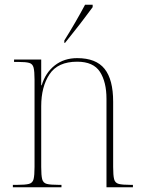

<svg xmlns="http://www.w3.org/2000/svg" viewBox="-20 -786 604 806"><path d="M34 0V-10H52Q86 -10 101.5 -14Q117 -18 121 -34Q125 -50 125 -85V-452Q125 -486 121 -502Q117 -518 102.5 -522Q88 -526 58 -526H39V-536H153V-428H155Q171 -481 210 -511.5Q249 -542 304 -542Q383 -542 419 -497Q455 -452 455 -359V-85Q455 -50 459 -34Q463 -18 478.5 -14Q494 -10 527 -10H538V0H427V-371Q427 -442 399.5 -484.5Q372 -527 304 -527Q223 -527 188 -474.5Q153 -422 153 -340V-85Q153 -50 157 -34Q161 -18 176.5 -14Q192 -10 226 -10H238V0ZM250 -616Q272 -651 295.5 -691.5Q319 -732 337 -766H369V-756Q356 -739 336 -712Q316 -685 293.5 -657Q271 -629 253 -606H250Z"/></svg>

Font: Noto Serif Display SemiCondensed Thin
Style: Regular
Weight: 100
Width: 4
Designer: Monotype Design Team
Foundry: Monotype Imaging Inc.
Version: Version 2.009